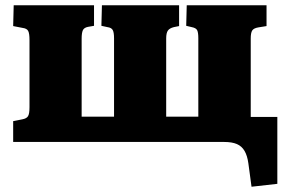

<svg xmlns="http://www.w3.org/2000/svg" viewBox="-20 -539 1082 729"><path d="M935 170 923 81Q919 52 908.5 34Q898 16 879.5 8Q861 0 831 0H30V-79L65 -86Q81 -89 86.5 -98Q92 -107 92 -132V-387Q92 -412 87 -421.5Q82 -431 66 -433L30 -440L32 -519H337V-441L314 -437Q299 -434 294.5 -424Q290 -414 290 -392V-96H413V-394Q413 -416 408 -425Q403 -434 388 -436L365 -441L367 -519H660V-440L640 -436Q624 -432 617.5 -423Q611 -414 611 -393V-96H733V-394Q733 -416 728.5 -424.5Q724 -433 708 -436L687 -441L689 -519H992V-440L961 -435Q943 -432 937.5 -423Q932 -414 932 -393V-95H1033V159Z"/></svg>

Font: Literata 18pt ExtraBold
Style: Regular
Weight: 800
Designer: Latin by Veronika Burian and Jose Scaglione. Greek by Irene Vlachou. Cyrillic by Vera Evstafieva.
Foundry: TypeTogether
Version: Version 3.103;gftools[0.9.29]